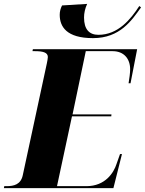

<svg xmlns="http://www.w3.org/2000/svg" viewBox="-58 -967 745 987"><path d="M420 -771C559 -771 619 -862 667 -929L658 -936C614 -868 549 -788 448 -788C401 -788 374 -816 374 -877C374 -899 379 -923 390 -947L261 -939C253 -923 249 -908 249 -891C249 -830 284 -771 420 -771ZM-38 0H525L569 -175H559L541 -124C527 -80 484 -10 386 -10H235L312 -369H514L515 -379H315L383 -704H521C579 -704 611 -665 611 -611C611 -591 607 -564 603 -539H613L647 -714H111L109 -704H121C161 -704 188 -698 188 -674C188 -666 185 -653 183 -642L59 -66C49 -19 14 -10 -24 -10H-36Z"/></svg>

Font: Noto Serif Display SemiCondensed Black
Style: Italic
Weight: 900
Width: 4
Italic angle: -12°
Designer: Monotype Design Team
Foundry: Monotype Imaging Inc.
Version: Version 2.009